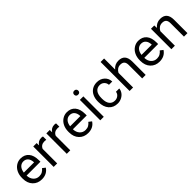

<svg xmlns="http://www.w3.org/2000/svg" viewBox="307 -2125 3511 3511"><g transform="rotate(-45 2062.5 -370.0)"><path d="M287.6 9.8Q180.2 9.8 112.8 -60.8Q45.4 -131.3 45.4 -249.5V-266.1Q45.4 -344.7 75.4 -406.5Q105.5 -468.3 159.4 -503.2Q213.4 -538.1 276.4 -538.1Q379.4 -538.1 436.5 -470.2Q493.7 -402.3 493.7 -275.9V-238.3H135.7Q137.7 -160.2 181.4 -112.1Q225.1 -64 292.5 -64Q340.3 -64 373.5 -83.5Q406.7 -103 431.6 -135.3L486.8 -92.3Q420.4 9.8 287.6 9.8ZM276.4 -463.9Q221.7 -463.9 184.6 -424.1Q147.5 -384.3 138.7 -312.5H403.3V-319.3Q399.4 -388.2 366.2 -426Q333 -463.9 276.4 -463.9Z M853.5 -447.3Q833 -450.7 809.1 -450.7Q720.2 -450.7 688.5 -375V0H598.1V-528.3H686L687.5 -467.3Q731.9 -538.1 813.5 -538.1Q839.8 -538.1 853.5 -531.2Z M1191.9 -447.3Q1171.4 -450.7 1147.5 -450.7Q1058.6 -450.7 1026.9 -375V0H936.5V-528.3H1024.4L1025.9 -467.3Q1070.3 -538.1 1151.9 -538.1Q1178.2 -538.1 1191.9 -531.2Z M1484.9 9.8Q1377.4 9.8 1310.1 -60.8Q1242.7 -131.3 1242.7 -249.5V-266.1Q1242.7 -344.7 1272.7 -406.5Q1302.7 -468.3 1356.7 -503.2Q1410.6 -538.1 1473.6 -538.1Q1576.7 -538.1 1633.8 -470.2Q1690.9 -402.3 1690.9 -275.9V-238.3H1333Q1335 -160.2 1378.7 -112.1Q1422.4 -64 1489.7 -64Q1537.6 -64 1570.8 -83.5Q1604 -103 1628.9 -135.3L1684.1 -92.3Q1617.7 9.8 1484.9 9.8ZM1473.6 -463.9Q1418.9 -463.9 1381.8 -424.1Q1344.7 -384.3 1335.9 -312.5H1600.6V-319.3Q1596.7 -388.2 1563.5 -426Q1530.3 -463.9 1473.6 -463.9Z M1893.6 0H1803.2V-528.3H1893.6ZM1795.9 -668.5Q1795.9 -690.4 1809.3 -705.6Q1822.8 -720.7 1849.1 -720.7Q1875.5 -720.7 1889.2 -705.6Q1902.8 -690.4 1902.8 -668.5Q1902.8 -646.5 1889.2 -631.8Q1875.5 -617.2 1849.1 -617.2Q1822.8 -617.2 1809.3 -631.8Q1795.9 -646.5 1795.9 -668.5Z M2250 -64Q2298.3 -64 2334.5 -93.3Q2370.6 -122.6 2374.5 -166.5H2460Q2457.5 -121.1 2428.7 -80.1Q2399.9 -39.1 2351.8 -14.6Q2303.7 9.8 2250 9.8Q2142.1 9.8 2078.4 -62.3Q2014.6 -134.3 2014.6 -259.3V-274.4Q2014.6 -351.6 2043 -411.6Q2071.3 -471.7 2124.3 -504.9Q2177.2 -538.1 2249.5 -538.1Q2338.4 -538.1 2397.2 -484.9Q2456.1 -431.6 2460 -346.7H2374.5Q2370.6 -397.9 2335.7 -430.9Q2300.8 -463.9 2249.5 -463.9Q2180.7 -463.9 2142.8 -414.3Q2105 -364.7 2105 -271V-253.9Q2105 -162.6 2142.6 -113.3Q2180.2 -64 2250 -64Z M2651.9 -464.4Q2711.9 -538.1 2808.1 -538.1Q2975.6 -538.1 2977.1 -349.1V0H2886.7V-349.6Q2886.2 -406.7 2860.6 -434.1Q2835 -461.4 2780.8 -461.4Q2736.8 -461.4 2703.6 -438Q2670.4 -414.6 2651.9 -376.5V0H2561.5V-750H2651.9Z M3331.5 9.8Q3224.1 9.8 3156.7 -60.8Q3089.4 -131.3 3089.4 -249.5V-266.1Q3089.4 -344.7 3119.4 -406.5Q3149.4 -468.3 3203.4 -503.2Q3257.3 -538.1 3320.3 -538.1Q3423.3 -538.1 3480.5 -470.2Q3537.6 -402.3 3537.6 -275.9V-238.3H3179.7Q3181.6 -160.2 3225.3 -112.1Q3269 -64 3336.4 -64Q3384.3 -64 3417.5 -83.5Q3450.7 -103 3475.6 -135.3L3530.8 -92.3Q3464.4 9.8 3331.5 9.8ZM3320.3 -463.9Q3265.6 -463.9 3228.5 -424.1Q3191.4 -384.3 3182.6 -312.5H3447.3V-319.3Q3443.4 -388.2 3410.2 -426Q3377 -463.9 3320.3 -463.9Z M3727.5 -528.3 3730.5 -461.9Q3791 -538.1 3888.7 -538.1Q4056.2 -538.1 4057.6 -349.1V0H3967.3V-349.6Q3966.8 -406.7 3941.2 -434.1Q3915.5 -461.4 3861.3 -461.4Q3817.4 -461.4 3784.2 -438Q3751 -414.6 3732.4 -376.5V0H3642.1V-528.3Z"/></g></svg>

Font: Shabnam FD
Style: Regular
Weight: 400
Foundry: DejaVu fonts team - Redesigned by Saber Rastikerdar - Based on Vazir font
Version: Version 5.00;October 20, 2019;FontCreator 12.0.0.2547 64-bit